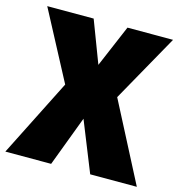

<svg xmlns="http://www.w3.org/2000/svg" viewBox="-114 -790 834 883"><g transform="rotate(15 303.0 -348.0)"><path d="M422 -375 616 0H394L298 -239L208 0H-10L176 -369L3 -696H224L300 -496L385 -696H602Z"/></g></svg>

Font: Fira Sans Black
Style: Regular
Weight: 900
Designer: Carrois Corporate & Edenspiekermann AG
Foundry: Carrois Corporate GbR & Edenspiekermann AG
Version: Version 4.203